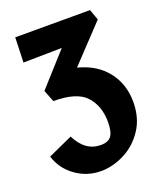

<svg xmlns="http://www.w3.org/2000/svg" viewBox="-134 -516 746 890"><g transform="rotate(-20 239.0 -70.5)"><path d="M460 38Q460 118 421.5 175Q383 232 325.5 260.5Q268 289 211 289Q142 289 86.5 249Q31 209 11 145L132 90Q174 175 251 175Q288 175 303 154Q318 133 318 85Q318 7 273.5 -42.5Q229 -92 113 -92L90 -150L234 -310L44 -307L48 -430H417L436 -377L269 -200Q360 -177 410 -113.5Q460 -50 460 38Z"/></g></svg>

Font: Ysabeau Ultrabold
Style: Regular
Weight: 800
Designer: Christian Thalmann (Catharsis Fonts)
Version: Version 0.003